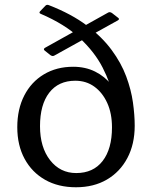

<svg xmlns="http://www.w3.org/2000/svg" viewBox="-20 -782 641 811"><path d="M301 9Q226 9 170.5 -22.5Q115 -54 84 -111Q53 -168 53 -245Q53 -321 82.5 -378.5Q112 -436 165.5 -468Q219 -500 289 -500Q341 -500 382 -479.5Q423 -459 451 -423.5Q479 -388 494 -342Q509 -296 509 -245H477Q474 -301 460.5 -366Q447 -431 413.5 -496.5Q380 -562 317 -621Q254 -680 151 -724Q143 -728 150 -735L172 -758Q178 -764 187 -760Q282 -723 346.5 -674.5Q411 -626 451.5 -571Q492 -516 513 -459.5Q534 -403 541.5 -349.5Q549 -296 549 -251Q549 -173 518 -114.5Q487 -56 431.5 -23.5Q376 9 301 9ZM302 -51Q374 -51 413.5 -102Q453 -153 453 -244Q453 -303 433 -347Q413 -391 378.5 -416Q344 -441 298 -441Q227 -441 188 -390.5Q149 -340 149 -249Q149 -160 191.5 -105.5Q234 -51 302 -51ZM209 -547Q202 -543 193 -549L168 -569Q162 -575 170 -580L437 -729Q444 -733 453 -727L480 -706Q486 -701 478 -696Z"/></svg>

Font: Hahmlet
Style: Regular
Weight: 400
Designer: Minjoo Ham & Mark Frömberg
Foundry: hypertype
Version: Version 1.001; ttfautohint (v1.8.3)